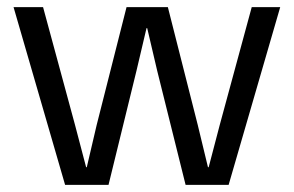

<svg xmlns="http://www.w3.org/2000/svg" viewBox="-20 -520 826 540"><path d="M452.1 -500 536.1 -168.9 564.9 -49.8H566.9L598.1 -168.9L688 -500H768.1L623 0H502L421.9 -321.8L394 -440.9H392.1L363.8 -320.8L285.2 0H163.1L18.1 -500H101.1L190.9 -168.9L222.2 -49.8H224.1L252 -168.9L335.9 -500Z"/></svg>

Font: TASA Orbiter Deck
Style: Regular
Weight: 400
Designer: Weizhong Zhang
Version: Version 1.000;Glyphs 3.1.2 (3151)